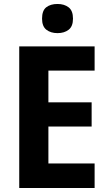

<svg xmlns="http://www.w3.org/2000/svg" viewBox="-20 -948 546 968"><path d="M457 0H77V-714H457V-592H224V-432H442V-310H224V-124H457ZM270 -928Q304 -928 326 -911Q348 -894 348 -854Q348 -815 326 -798Q304 -781 270 -781Q236 -781 214 -798Q192 -815 192 -854Q192 -895 213.5 -911.5Q235 -928 270 -928Z"/></svg>

Font: Noto Sans Khmer UI SemiCondensed
Style: Bold
Weight: 700
Width: 4
Designer: Danh Hong and the Monotype Design Team
Foundry: Monotype Imaging Inc.
Version: Version 2.002; ttfautohint (v1.8.4.7-5d5b)